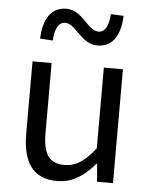

<svg xmlns="http://www.w3.org/2000/svg" viewBox="-56 -853 719 912"><g transform="rotate(5 303.5 -396.5)"><path d="M250 13C325 13 379 -26 430 -85H433L440 0H516V-543H425V-158C373 -93 334 -66 278 -66C206 -66 176 -109 176 -210V-543H85V-199C85 -61 136 13 250 13ZM385 -645C462 -645 494 -711 497 -796L436 -799C433 -748 418 -711 385 -711C332 -711 302 -806 224 -806C146 -806 115 -741 111 -654L172 -650C175 -704 191 -739 224 -739C276 -739 306 -645 385 -645Z"/></g></svg>

Font: Source Han Sans CN Regular
Style: Regular
Weight: 400
Designer: Ryoko NISHIZUKA (kana & ideographs); Paul D. Hunt (Latin, Greek & Cyrillic); Wenlong ZHANG (bopomofo); Sandoll Communica
Foundry: Adobe Systems Incorporated
Version: Version 1.004;PS 1.004;hotconv 1.0.82;makeotf.lib2.5.63406